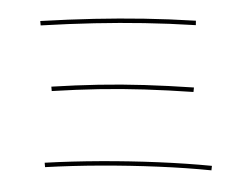

<svg xmlns="http://www.w3.org/2000/svg" viewBox="-52 -794 1104 868"><g transform="rotate(-5 500.0 -360.0)"><path d="M873 10Q762 -11 634.5 -27.5Q507 -44 377 -55Q247 -66 125 -70V-90Q247 -86 378 -75Q509 -64 636.5 -47.5Q764 -31 877 -10ZM823 -350Q708 -368 603.5 -380.5Q499 -393 397 -400Q295 -407 185 -410V-430Q296 -427 398.5 -420Q501 -413 606 -400.5Q711 -388 827 -370ZM860 -650Q739 -668 628.5 -679.5Q518 -691 404.5 -698.5Q291 -706 161 -710V-730Q290 -726 404 -718.5Q518 -711 629.5 -699.5Q741 -688 862 -670Z"/></g></svg>

Font: M PLUS 1 Thin Thin
Style: Regular
Weight: 250
Version: Version 1.001